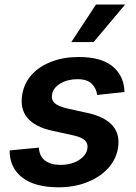

<svg xmlns="http://www.w3.org/2000/svg" viewBox="-20 -799 589 830"><path d="M518.1 -401.3 399.9 -388.5Q397 -415.8 377.3 -436.3Q357.6 -456.7 314.3 -456.7Q272.4 -456.7 240.8 -437.9Q209.2 -419 204.9 -389.6Q201 -367.9 215.6 -353.9Q230.1 -339.8 269.5 -330.3L359.7 -310.4Q509.2 -276.6 490.1 -158.7Q481.5 -108.3 445.8 -70.1Q410.2 -32 355.1 -10.7Q300.1 10.7 233 10.7Q131 10.7 76.2 -31.6Q21.3 -73.9 21.7 -148.8L148.1 -160.9Q150.2 -123.9 174.2 -105.3Q198.2 -86.6 240.1 -86.3Q287.6 -85.9 320.5 -106.5Q353.3 -127.1 357.6 -156.2Q361.5 -178.3 347.1 -192.1Q332.7 -206 295.8 -214.1L206.3 -233.7Q55 -267 76.3 -391.3Q84.9 -441.1 118.1 -477.1Q151.3 -513.1 203.5 -532.8Q255.7 -552.6 320.3 -552.6Q418 -552.6 467.2 -511.7Q516.3 -470.9 518.1 -401.3ZM288.4 -617.2 394.9 -779.5H521L384.6 -617.2Z"/></svg>

Font: Inter UI Semi Bold
Style: Italic
Weight: 600
Italic angle: -9.39999°
Designer: Rasmus Andersson
Foundry: rsms
Version: 3.2;8d6f07862